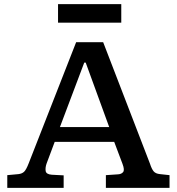

<svg xmlns="http://www.w3.org/2000/svg" viewBox="-20 -903 850 923"><path d="M15 0V-61L69 -66Q86 -68 96 -77.5Q106 -87 118 -118L346 -700H476L701 -116Q709 -91 718.5 -79.5Q728 -68 749 -66L795 -61V0H489V-61L548 -65Q564 -66 572 -76Q580 -86 569 -115L529 -221H243L204 -117Q197 -97 199.5 -81Q202 -65 229 -63L286 -60V0ZM268 -292H505L392 -602H385ZM259 -794V-883H563V-794Z"/></svg>

Font: Literata 7pt Medium
Style: Regular
Weight: 500
Designer: Latin by Veronika Burian and Jose Scaglione. Greek by Irene Vlachou. Cyrillic by Vera Evstafieva.
Foundry: TypeTogether
Version: Version 3.002